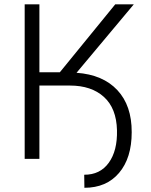

<svg xmlns="http://www.w3.org/2000/svg" viewBox="-20 -748 713 904"><path d="M96.2 0V-727.5H165.5V-407.7H261.7L522.5 -727.5H609.9L340.3 -405.3Q464.4 -396.5 532.5 -323.7Q600.6 -251 600.1 -125.5Q600.1 -3.9 540.5 66.2Q481 136.2 377.4 136.2L376.5 74.7Q451.2 75.2 492.2 18.3Q533.2 -38.6 530.8 -134.8Q528.3 -238.3 469.2 -291.7Q410.2 -345.2 309.1 -345.2H165.5V0Z"/></svg>

Font: Inter Light
Style: Regular
Weight: 300
Designer: Rasmus Andersson
Foundry: rsms
Version: Version 4.000;git-a52131595